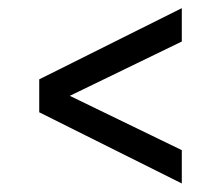

<svg xmlns="http://www.w3.org/2000/svg" viewBox="-20 -505 531 461"><path d="M416.5 -64.5 74.2 -235.4V-314.5L416.5 -485.4V-405.3L124.5 -263.7V-286.1L416.5 -144.5Z"/></svg>

Font: Monda Medium
Style: Regular
Weight: 500
Designer: Vernon Adams
Foundry: Vernon Adams
Version: Version 2.200